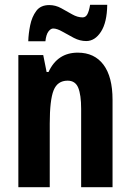

<svg xmlns="http://www.w3.org/2000/svg" viewBox="-20 -775 541 795"><path d="M302 -557Q371 -557 408.5 -507Q446 -457 446 -362V0H316V-324Q316 -382 304 -411.5Q292 -441 260 -441Q218 -441 202 -401Q186 -361 186 -263V0H56V-547H159L173 -477H181Q218 -557 302 -557ZM97 -604Q98 -636 105 -670.5Q112 -705 130 -729.5Q148 -754 184 -754Q210 -754 233.5 -741Q257 -728 279 -715.5Q301 -703 322 -703Q335 -703 342 -716.5Q349 -730 353 -755H424Q423 -682 398 -643.5Q373 -605 337 -605Q311 -605 286 -618Q261 -631 238.5 -644Q216 -657 200 -657Q190 -657 180.5 -644.5Q171 -632 168 -604Z"/></svg>

Font: Noto Sans Khmer UI ExtraCondensed
Style: Bold
Weight: 700
Width: 2
Designer: Danh Hong and the Monotype Design Team
Foundry: Monotype Imaging Inc.
Version: Version 2.002; ttfautohint (v1.8.4.7-5d5b)